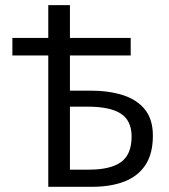

<svg xmlns="http://www.w3.org/2000/svg" viewBox="-20 -721 654 741"><path d="M166.3 0V-701.1H249.9V-371.2H327.7Q399.6 -371.2 454.2 -353.9Q508.7 -336.6 539.4 -298.4Q570 -260.1 570 -197.6Q570 -127.6 541.3 -84.2Q512.6 -40.9 460 -20.4Q407.4 0 334.2 0ZM249.9 -66.3H323.7Q406.7 -66.3 447.3 -95.7Q487.9 -125.2 487.9 -194.1Q487.9 -255.4 446.4 -282.4Q404.9 -309.4 317.2 -309.4H249.9ZM27.8 -506.9V-574.6H484.4V-506.9Z"/></svg>

Font: SourceSans3VF
Style: Regular
Weight: 200
Designer: Paul D. Hunt
Foundry: Adobe
Version: Version 3.052;hotconv 1.1.0;makeotfexe 2.6.0